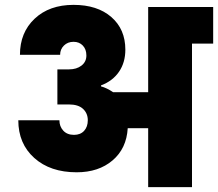

<svg xmlns="http://www.w3.org/2000/svg" viewBox="-20 -769 896 789"><path d="M263.2 -483.9Q294.9 -483.9 314.9 -499.5Q335 -515.1 335 -541Q335 -566.4 320.3 -581.8Q305.7 -597.2 282.2 -597.2Q258.3 -597.2 242.7 -581.8Q227.1 -566.4 227.1 -543.9H62Q62 -635.3 122.3 -692.1Q182.6 -749 282.2 -749Q379.9 -749 437.5 -699Q495.1 -648.9 495.1 -564.9Q495.1 -512.2 469 -474.1Q442.9 -436 395 -418V-414.1Q418.9 -407.7 444.8 -390.1H588.9V-740.2H856V-589.8H769V0H588.9V-242.2H504.9Q500 -158.7 442.6 -109.9Q385.3 -61 294.9 -61Q186.5 -61 120.8 -119.9Q55.2 -178.7 55.2 -274.9H224.1Q224.1 -249.5 240 -232.2Q255.9 -214.8 284.2 -214.8Q310.5 -214.8 325.7 -231.4Q340.8 -248 340.8 -274.9Q340.8 -303.2 321.3 -321.5Q301.8 -339.8 263.2 -339.8H215.8V-483.9Z"/></svg>

Font: Poppins ExtraBold
Style: Regular
Weight: 800
Designer: Ninad Kale (Devanagari), Jonny Pinhorn (Latin)
Foundry: Indian Type Foundry
Version: Version 3.200;PS 1.000;hotconv 16.6.54;makeotf.lib2.5.65590